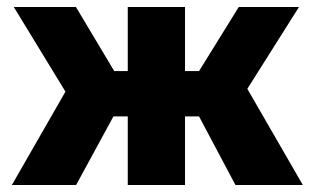

<svg xmlns="http://www.w3.org/2000/svg" viewBox="-20 -530 899 550"><path d="M346 0V-196.5H203.5V-326.5H346V-510H510V-326.5H651.5V-196.5H510V0ZM14 0 167.5 -267.5 19.5 -510H197.5L343 -266.5L198 0ZM654.5 0 513 -266.5 664 -510H836.5L688.5 -275.5L847.5 0Z"/></svg>

Font: Geologica Cursive
Style: Bold
Weight: 700
Designer: Sindre Bremnes, Frode Helland
Foundry: Monokrom Skriftforlag AS
Version: Version 1.010;gftools[0.9.28]